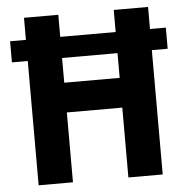

<svg xmlns="http://www.w3.org/2000/svg" viewBox="-51 -748 775 797"><g transform="rotate(-5 336.5 -349.0)"><path d="M452 -291H221V0H78V-518H12V-606H78V-698H221V-606H452V-698H595V-606H661V-518H595V0H452ZM452 -415V-518H221V-415Z"/></g></svg>

Font: IBM Plex Sans Cond
Style: Bold
Weight: 700
Width: 3
Designer: Mike Abbink, Paul van der Laan, Pieter van Rosmalen
Foundry: Bold Monday
Version: Version 1.3